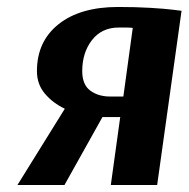

<svg xmlns="http://www.w3.org/2000/svg" viewBox="-20 -531 541 551"><path d="M431 0H298L325 -195H274L165 0H30L166 -219Q132 -235 109 -262Q86 -289 86 -327Q86 -412 148 -461.5Q210 -511 319 -511Q370 -511 411.5 -508.5Q453 -506 477 -503Q501 -500 501 -500ZM216 -327Q216 -288 239 -271Q262 -254 296 -254H334L361 -451Q351 -452 341 -452Q331 -452 321 -452Q272 -452 244 -416Q216 -380 216 -327Z"/></svg>

Font: Arsenal SC
Style: Bold Italic
Weight: 700
Italic angle: -9.10001°
Designer: Andrij Shevchenko
Foundry: Stairsfor
Version: Version 2.001; ttfautohint (v1.8.4.7-5d5b)